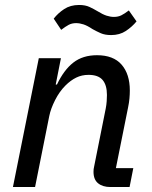

<svg xmlns="http://www.w3.org/2000/svg" viewBox="-20 -752 610 772"><path d="M32 0 136 -518H225L204 -412H209Q237 -471 275 -500.5Q313 -530 370 -530Q436 -530 469 -492Q502 -454 502 -388Q502 -373 500.5 -356Q499 -339 495 -320L446 -76H516L501 0H424Q393 0 374.5 -15Q356 -30 356 -61Q356 -67 356.5 -72Q357 -77 359 -85L405 -315Q408 -330 409 -345Q410 -360 410 -370Q410 -410 392.5 -430.5Q375 -451 336 -451Q309 -451 286.5 -440Q264 -429 243 -408Q219 -384 201.5 -349.5Q184 -315 178 -285L121 0ZM427 -611Q402 -611 385 -618.5Q368 -626 352 -635Q331 -649 315.5 -654Q300 -659 286 -659Q269 -659 256 -652Q243 -645 226 -632L196 -677Q213 -699 238 -715.5Q263 -732 298 -732Q323 -732 340 -724Q357 -716 372 -707Q393 -694 408.5 -689Q424 -684 438 -684Q455 -684 468 -690.5Q481 -697 498 -710L529 -666Q511 -644 486 -627.5Q461 -611 427 -611Z"/></svg>

Font: IBM Plex Sans Text
Style: Italic
Weight: 450
Italic angle: -11°
Designer: Mike Abbink, Paul van der Laan, Pieter van Rosmalen
Foundry: Bold Monday
Version: Version 3.005